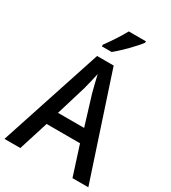

<svg xmlns="http://www.w3.org/2000/svg" viewBox="-223 -1052 1034 1164"><g transform="rotate(30 294.0 -470.5)"><path d="M447 -931V-941H327C303 -896 263 -836 231 -793V-781H299C345 -817 419 -893 447 -931ZM476 0H587L351 -716H235L0 0H111L176 -206H410ZM322 -505 385 -299H202L265 -506C273 -537 285 -584 293 -623C299 -593 315 -533 322 -505Z"/></g></svg>

Font: Noto Sans Khmer UI SemiCondensed Medium
Style: Regular
Weight: 500
Width: 4
Designer: Danh Hong and the Monotype Design Team
Foundry: Monotype Imaging Inc.
Version: Version 2.002